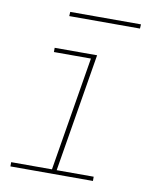

<svg xmlns="http://www.w3.org/2000/svg" viewBox="-78 -740 657 802"><g transform="rotate(10 250.0 -339.5)"><path d="M371 0H21V-18H194L274 -502H117V-520H297L214 -18H371ZM154 -661 155 -679H455L454 -661Z"/></g></svg>

Font: Iosevka Thin Oblique
Style: Regular
Weight: 100
Italic angle: -9°
Monospace: yes
Designer: Belleve Invis
Foundry: Belleve Invis
Version: Version 32.5.0; ttfautohint (v1.8.4)